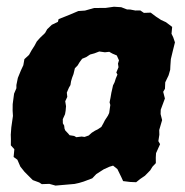

<svg xmlns="http://www.w3.org/2000/svg" viewBox="-20 -541 559 581"><path d="M205.6 15.6 180.4 17.8 148 20.6 129.4 15.4 106.4 16.2 98.8 11.2 79.2 4 68.6 -6.6 54.4 -20.8 41.6 -36.8 32.6 -57.6 21.2 -66 23.4 -89.4 12.8 -101.2 13 -119.6 12.6 -133.6 14.2 -155.2 16.8 -173.6 19.2 -190.2 18.2 -206 18.4 -225.8 22.6 -257.6 29.6 -274V-283.6L34 -305.2L43.4 -328.2L50.6 -343.6L53.8 -362L67.8 -374.8L75.8 -389.2L84.2 -402.2L91.4 -415.6L101 -426.4L116.4 -441.2L122.8 -452.6L136.8 -466L155.2 -474.8L157.4 -483.2L176.2 -490.6L191.6 -496.8L217 -507.6L237.2 -509L264.8 -516.8L299.4 -517L324.8 -520.6L346.8 -519.2L364.4 -512.4L373.8 -512.2L389.6 -509.2L404.6 -509.4L415.4 -502L436 -502.8L452.2 -490.6L467.4 -480.6L482.2 -473.8L501 -459.6L499 -438.8L504 -428.6L509.4 -412.8L503 -387.2L497 -362.2L495.6 -342.2L495 -329.8L490.2 -313.2L480 -291.8L479.2 -272.4L473.8 -263.2L479 -243L466.4 -209L466 -195.8L470.6 -177.6L461.8 -147.6L462.2 -133.2L459.2 -114L464.4 -104.8L452.2 -77.6L451.4 -64.2L451.6 -47.4L441.4 -36.6L434.6 -25.6L418.6 -9.2L404.2 0.6L392 10.4L373.6 9.6L352.6 7L347.2 -4.8L335.2 -29.4L322.2 -39.8L311 -36.4L293.8 -28.6L271.4 -14.2L259.2 -1.4L233.2 8.4L219.2 12.6ZM211 -125.8 227 -127.8 235.8 -126.6 248.4 -131 257.8 -139.4 267.6 -145.6 275.8 -149.6 286.6 -156.8 293 -168.2 297.4 -177 306.6 -191 310.4 -199.2 313.8 -223.2 311.6 -231.4 314.4 -245.2 317 -260.4 319.4 -270.8 322 -282.6 326.8 -292.2 330.4 -303.6 335.4 -315.4 332 -321.6 338.6 -337.6 337 -348.4 340 -358.4 333.4 -373.2 320.2 -378.8 310.6 -384.2 297.4 -382.8 280.4 -385.2 265.8 -379.6 252.6 -376 240.8 -368.2 228.6 -363.2 221 -353 214.8 -342.8 206.6 -334.4 202.4 -316.8 198.2 -305.8 195 -295 193.2 -283.6 188.6 -275.8 182.2 -260.8 183.6 -247.8 177.4 -234.6 179.8 -219.6 178.6 -205.8 176.8 -195.4 170 -180.4 170.2 -167.8 174.2 -161 175.2 -152 177.4 -146.4 186.8 -136.4 190.6 -131.8 204.4 -129.6Z"/></svg>

Font: Winky Rough
Style: Italic
Weight: 400
Italic angle: -8.97852°
Designer: Simon Atzbach
Foundry: typofactur
Version: Version 1.206